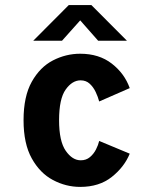

<svg xmlns="http://www.w3.org/2000/svg" viewBox="-20 -723 590 754"><path d="M295 11Q239 11 188 -16Q137 -43 104.8 -100.8Q72.5 -158.5 72.5 -251Q72.5 -344.5 104.8 -402Q137 -459.5 188 -485.8Q239 -512 295 -512Q369 -512 419 -473.2Q469 -434.5 489.5 -377L369.5 -324.5Q365 -342 356 -361.2Q347 -380.5 332.5 -394Q318 -407.5 296.5 -407.5Q263.5 -407.5 237.8 -371.2Q212 -335 212 -251Q212 -168.5 238 -131Q264 -93.5 297 -93.5Q318.5 -93.5 333.2 -106Q348 -118.5 357 -136.2Q366 -154 369.5 -169.5L489.5 -119.5Q468 -67 418.8 -28Q369.5 11 295 11ZM110.5 -563 250 -703H339L478.5 -563H365.5L295 -643L223.5 -563Z"/></svg>

Font: Trispace SemiCondensed SemiBold
Style: Regular
Weight: 600
Width: 4
Designer: Tyler Finck
Foundry: Etcetera Type Company
Version: Version 1.210; ttfautohint (v1.8.3)